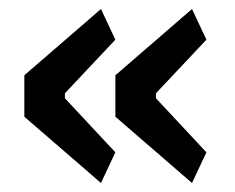

<svg xmlns="http://www.w3.org/2000/svg" viewBox="-20 -493 522 426"><path d="M204 -87 34 -234V-326L204 -473L236 -405L124 -286V-275L236 -155ZM406 -87 236 -234V-326L406 -473L438 -405L326 -286V-275L438 -155Z"/></svg>

Font: IBM Plex Sans Condensed Medium
Style: Regular
Weight: 500
Width: 3
Designer: Mike Abbink, Paul van der Laan, Pieter van Rosmalen
Foundry: Bold Monday
Version: Version 1.3